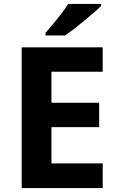

<svg xmlns="http://www.w3.org/2000/svg" viewBox="-20 -954 600 974"><path d="M501 0H90V-714H501V-590H241V-433H483V-309H241V-125H501ZM493 -934V-924Q479 -910 456 -890Q433 -870 406.5 -848Q380 -826 354.5 -806.5Q329 -787 310 -774H211V-787Q227 -806 248.5 -831.5Q270 -857 291 -884.5Q312 -912 326 -934Z"/></svg>

Font: Noto IKEA Latin
Style: Bold
Weight: 700
Designer: Monotype Design Team
Foundry: Monotype Imaging Inc.
Version: Version 1.0